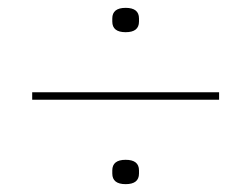

<svg xmlns="http://www.w3.org/2000/svg" viewBox="-20 -550 640 489"><path d="M62 -296V-315H538V-296ZM300 -81Q266 -81 266 -108V-116Q266 -143 300 -143Q334 -143 334 -116V-108Q334 -81 300 -81ZM300 -468Q266 -468 266 -495V-503Q266 -530 300 -530Q334 -530 334 -503V-495Q334 -468 300 -468Z"/></svg>

Font: IBM Plex Sans Devanagari Thin
Style: Regular
Weight: 100
Designer: Mike Abbink, Paul van der Laan, Pieter van Rosmalen, Erin McLaughlin
Foundry: Bold Monday
Version: Version 1.1